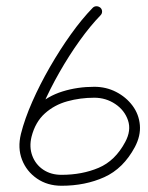

<svg xmlns="http://www.w3.org/2000/svg" viewBox="-20 -578 474 615"><path d="M302 -553Q307 -548 307 -541Q307 -534 302 -529Q269 -495 235 -447.5Q201 -400 170.5 -346.5Q140 -293 116.5 -239.5Q93 -186 81 -140Q73 -107 83.5 -79Q94 -51 118.5 -34.5Q143 -18 177 -18Q243 -18 296 -40.5Q349 -63 381 -123Q401 -160 390 -192.5Q379 -225 349 -245Q319 -265 282 -265Q237 -265 195.5 -253.5Q154 -242 123.5 -214.5Q93 -187 81 -140Q79 -133 73 -129Q67 -125 60 -127Q53 -129 49 -135.5Q45 -142 47 -149Q62 -204 97 -237Q132 -270 180 -285Q228 -300 282 -300Q320 -300 352 -283.5Q384 -267 404.5 -239.5Q425 -212 428 -177.5Q431 -143 412 -107Q375 -38 314 -10.5Q253 17 177 17Q132 17 98.5 -6Q65 -29 50.5 -66.5Q36 -104 47 -149Q59 -197 83.5 -252.5Q108 -308 140 -363.5Q172 -419 207 -468Q242 -517 277 -553Q282 -558 289 -558Q296 -558 302 -553Z"/></svg>

Font: FRB American Cursive Guidelines Arrows
Style: Italic
Weight: 400
Italic angle: -25°
Version: Version 2.0;Modular Font Editor K font №1